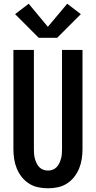

<svg xmlns="http://www.w3.org/2000/svg" viewBox="-20 -1003 515 1031"><path d="M238 8Q211 8 184.5 2.5Q158 -3 135.5 -17.5Q113 -32 96.5 -53Q80 -74 70 -98.5Q60 -123 56 -149.5Q52 -176 52 -202V-735H162V-202Q162 -189 163 -176Q164 -163 167.5 -150.5Q171 -138 176.5 -126.5Q182 -115 191 -105.5Q200 -96 212.5 -91.5Q225 -87 238 -87Q250 -87 262.5 -91.5Q275 -96 284 -105.5Q293 -115 298.5 -126.5Q304 -138 307.5 -150.5Q311 -163 312 -176Q313 -189 313 -202V-735H423V-202Q423 -176 419 -149.5Q415 -123 405 -98.5Q395 -74 378.5 -53Q362 -32 339.5 -17.5Q317 -3 290.5 2.5Q264 8 238 8ZM188 -800 61 -927 134 -983 237 -859 341 -983 414 -927 287 -800Z"/></svg>

Font: Iosevka QP
Style: Bold
Weight: 700
Designer: Belleve Invis
Foundry: Belleve Invis
Version: Version 20.0.0; ttfautohint (v1.8.4)